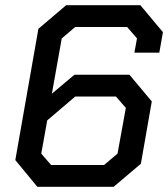

<svg xmlns="http://www.w3.org/2000/svg" viewBox="-20 -720 648 740"><path d="M39 -103 128 -609 235 -700H521L608 -596L594 -517H498L508 -572L470 -616H270L218 -572L180 -359L267 -432H479L565 -329L523 -89L418 0H124ZM381 -84 433 -128 465 -304 427 -348H270L162 -256L139 -128L177 -84Z"/></svg>

Font: Chakra Petch Medium
Style: Italic
Weight: 500
Italic angle: -10°
Designer: Katatrad Aksorn Co.,Ltd.
Foundry: Cadson Demak Co.,Ltd.
Version: Version 1.000; ttfautohint (v1.6)